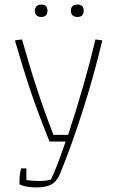

<svg xmlns="http://www.w3.org/2000/svg" viewBox="-20 -640 517 837"><path d="M132 -593Q132 -606 139.5 -613Q147 -620 160 -620Q187 -620 187 -593Q187 -580 180 -573Q173 -566 160 -566Q147 -566 139.5 -573Q132 -580 132 -593ZM289 -593Q289 -620 318 -620Q345 -620 345 -593Q345 -580 338 -573Q331 -566 318 -566Q304 -566 296.5 -573Q289 -580 289 -593ZM65 164V146Q65 122 72 94H95V145Q119 149 149 149Q180 149 202 143Q229 87 266 -23H196Q148 -141 114.5 -240Q81 -339 45 -464L76 -468Q139 -242 213 -52H277Q352 -280 396 -468L426 -464Q390 -312 341.5 -160Q293 -8 242 117Q228 151 204 164Q180 177 139 177Q94 177 65 164Z"/></svg>

Font: Athiti ExtraLight
Style: Regular
Weight: 275
Designer: CadsonDemak Team
Foundry: CadsonDemak
Version: Version 1.033